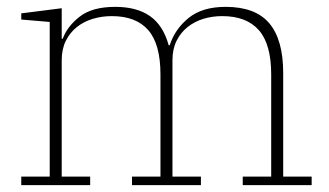

<svg xmlns="http://www.w3.org/2000/svg" viewBox="-20 -540 960 560"><path d="M42 -25H125V-476L42 -483V-501L160 -516V-427H163Q176 -463 212.5 -491.5Q249 -520 316 -520Q379 -520 417.5 -493Q456 -466 472 -408H475Q490 -455 530 -487.5Q570 -520 638 -520Q725 -520 765.5 -472Q806 -424 806 -327V-25H889V0H688V-25H771V-323Q771 -411 735 -452Q699 -493 628 -493Q599 -493 573 -485Q547 -477 527 -461Q507 -445 495 -421Q483 -397 483 -364V-25H566V0H365V-25H448V-323Q448 -411 412.5 -452Q377 -493 306 -493Q277 -493 250.5 -485Q224 -477 204 -461Q184 -445 172 -421Q160 -397 160 -364V-25H243V0H42Z"/></svg>

Font: IBM Plex Serif ExtLt
Style: Regular
Weight: 200
Designer: Mike Abbink, Paul van der Laan, Pieter van Rosmalen
Foundry: Bold Monday
Version: Version 3.001